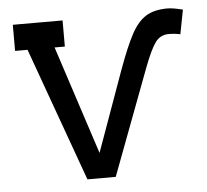

<svg xmlns="http://www.w3.org/2000/svg" viewBox="-43 -561 663 615"><g transform="rotate(-5 288.0 -253.5)"><path d="M566 -507 551 -429Q533 -433 514 -433Q487 -433 471 -411.5Q455 -390 433 -332L305 8H214L59 -422H19V-506H179V-422H146L260 -73L353 -332Q380 -406 400.5 -444Q421 -482 447.5 -498.5Q474 -515 517 -515Q534 -515 566 -507Z"/></g></svg>

Font: Arvo
Style: Regular
Weight: 400
Designer: Anton Koovit (Cyrillic Expansion: Cyreal)
Foundry: Anton Koovit, Yassin Baggar
Version: Version 3.000